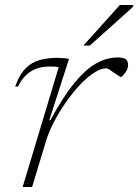

<svg xmlns="http://www.w3.org/2000/svg" viewBox="-20 -752 556 772"><path d="M216 -481.5Q209 -484 199 -484.2Q189 -484.5 180.5 -484.5Q134 -484.5 102.8 -464Q71.5 -443.5 52.5 -404H41Q58 -452.5 83 -477.2Q108 -502 140.2 -510.8Q172.5 -519.5 211.5 -519.5Q222.5 -519.5 236 -518.2Q249.5 -517 257.5 -515L178 -268.5H182.5Q234 -364 279.8 -419.2Q325.5 -474.5 368 -497.8Q410.5 -521 452.5 -521Q477.5 -521 486.2 -513.5Q495 -506 495 -490.5Q495 -478.5 488.5 -467.5Q482 -456.5 475 -449.2Q468 -442 466.5 -442Q465 -442 456.8 -447.5Q448.5 -453 438.5 -459.5Q429 -466.5 420.2 -472Q411.5 -477.5 409 -477.5Q385 -477.5 356.5 -458.5Q328 -439.5 298.8 -408Q269.5 -376.5 243 -338Q216.5 -299.5 196 -259.8Q175.5 -220 165 -185L109 0H71ZM315.5 -569 462 -732H516.5L514.5 -724L341.5 -569Z"/></svg>

Font: Newsreader Caption ExtraLight
Style: Italic
Weight: 275
Italic angle: -17°
Designer: Hugues Gentile
Foundry: Production Type
Version: Version 1.001